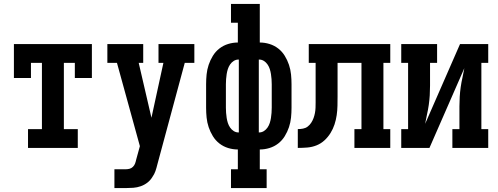

<svg xmlns="http://www.w3.org/2000/svg" viewBox="-20 -755 2540 980"><path d="M123 0V-96H194V-434H138V-357H51V-530H449V-357H362V-434H306V-96H377V0Z M564 205V109H621Q631 109 641 106.5Q651 104 658.5 96.5Q666 89 669.5 79.5Q673 70 675 60L694 -9L577 -434H528V-530H711V-434H688L753 -154L814 -434H789V-530H972V-434H923L783 85Q779 102 773.5 118Q768 134 758 148Q748 165 732.5 177Q717 189 698.5 195.5Q680 202 660.5 203.5Q641 205 621 205Z M1159 205V109H1194V8Q1169 8 1144.5 0.5Q1120 -7 1100 -22.5Q1080 -38 1066.5 -60Q1053 -82 1045 -106Q1037 -130 1034.5 -155Q1032 -180 1032 -205V-325Q1032 -350 1034.5 -375Q1037 -400 1045 -424Q1053 -448 1066.5 -470Q1080 -492 1100 -507.5Q1120 -523 1144.5 -530.5Q1169 -538 1194 -538V-639H1159V-735H1306V-538Q1331 -538 1355.5 -530.5Q1380 -523 1400 -507.5Q1420 -492 1433.5 -470Q1447 -448 1455 -424Q1463 -400 1465.5 -375Q1468 -350 1468 -325V-205Q1468 -180 1465.5 -155Q1463 -130 1455 -106Q1447 -82 1433.5 -60Q1420 -38 1400 -22.5Q1380 -7 1355.5 0.5Q1331 8 1306 8V109H1341V205ZM1197 -79H1199V-451H1197Q1184 -451 1173 -444Q1162 -437 1154.5 -426Q1147 -415 1143 -402.5Q1139 -390 1137 -377Q1135 -364 1134 -351Q1133 -338 1133 -325V-205Q1133 -192 1134 -179Q1135 -166 1137 -153Q1139 -140 1143 -127.5Q1147 -115 1154.5 -104Q1162 -93 1173 -86Q1184 -79 1197 -79ZM1301 -79H1303Q1316 -79 1327 -86Q1338 -93 1345.5 -104Q1353 -115 1357 -127.5Q1361 -140 1363 -153Q1365 -166 1366 -179Q1367 -192 1367 -205V-325Q1367 -338 1366 -351Q1365 -364 1363 -377Q1361 -390 1357 -402.5Q1353 -415 1345.5 -426Q1338 -437 1327 -444Q1316 -451 1303 -451H1301Z M1500 0V-96Q1513 -96 1526.5 -98.5Q1540 -101 1550.5 -109Q1561 -117 1568.5 -128.5Q1576 -140 1580.5 -152.5Q1585 -165 1587.5 -178Q1590 -191 1590.5 -204.5Q1591 -218 1591 -231.5Q1591 -245 1591 -258Q1591 -259 1591 -260.5Q1591 -262 1591 -263V-434H1556V-530H1972V-434H1937V-96H1972V0H1789V-96H1825V-434H1703V-264Q1703 -240 1702.5 -215.5Q1702 -191 1698.5 -167Q1695 -143 1687.5 -120Q1680 -97 1667 -76Q1654 -55 1636 -38.5Q1618 -22 1595.5 -13Q1573 -4 1548.5 -2Q1524 0 1500 0Z M2028 0V-96H2063V-434H2028V-530H2211V-434H2175V-318Q2175 -293 2173.5 -268.5Q2172 -244 2168.5 -219.5Q2165 -195 2159.5 -171Q2154 -147 2150 -123L2328 -530H2472V-434H2437V-96H2472V0H2289V-96H2325V-212Q2325 -237 2326.5 -261.5Q2328 -286 2331.5 -310.5Q2335 -335 2340.5 -359Q2346 -383 2350 -407L2172 0Z"/></svg>

Font: Iosevka Slab
Style: Bold
Weight: 700
Monospace: yes
Designer: Belleve Invis
Foundry: Belleve Invis
Version: Version 11.1.1; ttfautohint (v1.8.3)